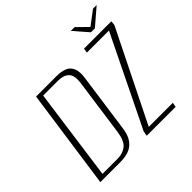

<svg xmlns="http://www.w3.org/2000/svg" viewBox="-175 -892 1071 1071"><g transform="rotate(-45 361.0 -356.5)"><path d="M38 0 122 -591H284Q321 -591 346.5 -580.5Q372 -570 383.5 -542.5Q395 -515 387 -465L340 -130Q334 -78 313.5 -49.5Q293 -21 263.5 -10.5Q234 0 197 0ZM79 -24H198Q239 -24 267 -46Q295 -68 304 -130L350 -459Q360 -522 337.5 -544.5Q315 -567 274 -567H154ZM404 0 409 -29 670 -564H496L500 -591H716L713 -564L447 -27H637L632 0ZM592 -628 518 -713H548L611 -651L693 -713H722L623 -628Z"/></g></svg>

Font: Alumni Sans ExtraLight
Style: Italic
Weight: 250
Italic angle: -8°
Version: Version 1.016